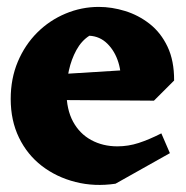

<svg xmlns="http://www.w3.org/2000/svg" viewBox="-20 -520 540 556"><path d="M314.5 12Q253.5 21 198.5 7Q143.5 -7 101.2 -39.5Q59 -72 35 -121.4Q11 -170.8 11 -233.5Q11 -292.5 31.6 -341.4Q52.2 -390.2 87.9 -425.8Q123.5 -461.2 169.8 -480.6Q216 -500 266.2 -500Q303.8 -500 342.4 -488.1Q381 -476.2 413.4 -450.9Q445.8 -425.5 465.1 -384.9Q484.5 -344.2 484.2 -286.8L328 -272.8Q333 -306.2 322.9 -339Q312.8 -371.8 291 -393.4Q269.2 -415 238.8 -416.5Q216 -402 201.2 -375Q186.5 -348 179.5 -316Q172.5 -284 172.5 -254.5Q172.5 -203 191.5 -167.9Q210.5 -132.8 244.1 -114.5Q277.8 -96.2 320 -96.2Q351.5 -96.2 381.6 -106Q411.8 -115.8 447.2 -133.8L472 -76.5ZM425.8 -228.5 127 -230.5 115 -302.8 400.5 -320.5 484.2 -286.8Z"/></svg>

Font: Eczar
Style: Regular
Weight: 400
Designer: Vaibhav Singh
Foundry: Rosetta Type Foundry
Version: Version 2.000